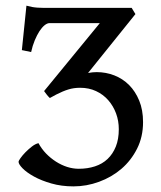

<svg xmlns="http://www.w3.org/2000/svg" viewBox="-20 -643 567 677"><path d="M484.4 -212.4Q484.4 -160.6 463.4 -118.9Q442.4 -77.1 408 -47.6Q373.5 -18.1 329.3 -2Q285.2 14.2 238.8 14.2Q196.8 14.2 161.1 3.9Q125.5 -6.3 99.9 -20.5Q74.2 -34.7 59.8 -49.3Q45.4 -64 45.4 -72.8Q45.4 -75.7 52.2 -85.4Q59.1 -95.2 69.6 -106Q80.1 -116.7 92.3 -126.2Q104.5 -135.7 115.7 -138.2Q126.5 -118.2 142.3 -101.8Q158.2 -85.4 177.2 -73.2Q196.3 -61 216.8 -54.4Q237.3 -47.9 257.8 -47.9Q288.6 -47.9 314.7 -56.4Q340.8 -64.9 359.4 -82.5Q377.9 -100.1 388.4 -126.2Q398.9 -152.3 398.9 -187.5Q398.9 -216.8 389.2 -243.2Q379.4 -269.5 361.6 -289.8Q343.8 -310.1 318.6 -321.8Q293.5 -333.5 262.7 -333.5Q240.2 -333.5 221.2 -327.6Q202.1 -321.8 178.2 -309.6L155.8 -297.4L154.8 -298.3Q150.9 -301.8 145 -309.1Q139.2 -316.4 136.2 -320.8L135.7 -321.8V-322.3L136.2 -322.8L332 -561.5H154.8Q146.5 -561.5 137.2 -554Q127.9 -546.4 119.1 -533Q110.4 -519.5 102.5 -500.7Q94.7 -481.9 89.8 -459.5L57.1 -466.3L73.2 -623Q83.5 -620.1 93 -618.4Q102.5 -616.7 112.8 -616Q123 -615.2 134.8 -615.2H444.3L457.5 -593.3L290.5 -385.7Q306.6 -388.7 320.8 -388.7Q353.5 -388.7 383.1 -377.2Q412.6 -365.7 435.1 -343.3Q457.5 -320.8 470.9 -288.1Q484.4 -255.4 484.4 -212.4Z"/></svg>

Font: Gentium Book Basic
Style: Regular
Weight: 400
Designer: J. Victor Gaultney and Annie Olsen
Foundry: SIL International
Version: Version 1.102; 2013; Maintenance release